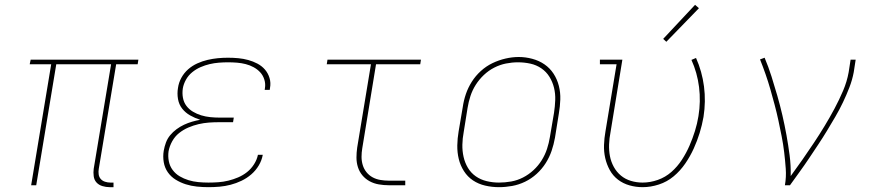

<svg xmlns="http://www.w3.org/2000/svg" viewBox="-20 -767 3640 795"><path d="M434 8Q419 8 404 3.5Q389 -1 379.5 -11.5Q370 -22 368 -37.5Q366 -53 368 -68L440 -501H213L130 0H109L192 -501H103L107 -520H553L550 -501H461L389 -68Q387 -57 388.5 -45.5Q390 -34 397 -26Q404 -18 415 -14.5Q426 -11 437 -11H450V8Z M843 8Q819 8 795 5.5Q771 3 749 -4Q727 -11 707.5 -23Q688 -35 675 -53.5Q662 -72 658 -95.5Q654 -119 658 -143Q661 -160 667 -176.5Q673 -193 684.5 -207Q696 -221 711 -232Q726 -243 742 -250.5Q758 -258 775 -263Q792 -268 809 -271Q787 -278 767.5 -289Q748 -300 734.5 -317Q721 -334 717 -357Q713 -380 717 -403Q720 -425 731 -445Q742 -465 759 -480Q776 -495 797 -504.5Q818 -514 839.5 -519Q861 -524 882 -526Q903 -528 924 -528Q946 -528 967 -526Q988 -524 1008 -518.5Q1028 -513 1046 -503.5Q1064 -494 1077 -479Q1090 -464 1096 -444Q1102 -424 1098 -403Q1098 -401 1097.5 -399Q1097 -397 1097 -395H1076Q1076 -397 1076.5 -398.5Q1077 -400 1077 -402Q1080 -420 1074.5 -437.5Q1069 -455 1057.5 -467.5Q1046 -480 1030.5 -488.5Q1015 -497 997.5 -501.5Q980 -506 961.5 -507.5Q943 -509 924 -509Q906 -509 886.5 -507.5Q867 -506 848 -501.5Q829 -497 810.5 -489Q792 -481 776 -468Q760 -455 750 -437Q740 -419 737 -401Q734 -381 737.5 -362Q741 -343 752 -328.5Q763 -314 779 -304.5Q795 -295 813 -289.5Q831 -284 850.5 -282Q870 -280 890 -280H948L945 -261H887Q866 -261 845 -259.5Q824 -258 802.5 -253Q781 -248 760 -239Q739 -230 721.5 -216Q704 -202 693 -182Q682 -162 678 -141Q675 -120 679 -99.5Q683 -79 695 -63Q707 -47 724 -37Q741 -27 760.5 -21Q780 -15 801 -13Q822 -11 843 -11Q864 -11 884.5 -12.5Q905 -14 925.5 -19Q946 -24 966 -32.5Q986 -41 1003 -54.5Q1020 -68 1032 -87Q1044 -106 1048 -126H1068Q1064 -103 1051.5 -82Q1039 -61 1020.5 -45Q1002 -29 980 -18.5Q958 -8 935 -2Q912 4 889 6Q866 8 843 8Z M1589 0Q1569 0 1548.5 -3.5Q1528 -7 1510.5 -16.5Q1493 -26 1480.5 -41Q1468 -56 1462 -75Q1456 -94 1456 -114.5Q1456 -135 1459 -156L1516 -501H1333L1336 -520H1723L1720 -501H1537L1480 -153Q1477 -135 1477 -117.5Q1477 -100 1482 -83.5Q1487 -67 1497.5 -54Q1508 -41 1522.5 -33Q1537 -25 1554.5 -22Q1572 -19 1589 -19H1658V0Z M2046 8Q2017 8 1989 1.5Q1961 -5 1938.5 -20Q1916 -35 1901 -58.5Q1886 -82 1879.5 -109Q1873 -136 1873.5 -165Q1874 -194 1879 -223L1896 -323Q1900 -351 1909 -377.5Q1918 -404 1933.5 -428.5Q1949 -453 1971 -473Q1993 -493 2019 -505.5Q2045 -518 2073 -524.5Q2101 -531 2128 -531Q2156 -531 2184 -523.5Q2212 -516 2234.5 -500.5Q2257 -485 2272 -462Q2287 -439 2294 -411.5Q2301 -384 2300 -355Q2299 -326 2294 -297L2278 -197Q2273 -169 2264 -142.5Q2255 -116 2239.5 -91.5Q2224 -67 2202 -47Q2180 -27 2154 -14.5Q2128 -2 2100.5 3Q2073 8 2046 8ZM2046 -11Q2071 -11 2096.5 -15.5Q2122 -20 2145.5 -32Q2169 -44 2189 -62.5Q2209 -81 2223 -103.5Q2237 -126 2245 -150.5Q2253 -175 2257 -200L2274 -300Q2278 -326 2279 -352.5Q2280 -379 2274 -403.5Q2268 -428 2255 -449Q2242 -470 2221.5 -484Q2201 -498 2176 -503.5Q2151 -509 2125 -509Q2100 -509 2075 -504Q2050 -499 2026.5 -487Q2003 -475 1983.5 -456.5Q1964 -438 1950 -416Q1936 -394 1928 -369.5Q1920 -345 1916 -320L1900 -220Q1895 -194 1894.5 -168Q1894 -142 1899.5 -117.5Q1905 -93 1917.5 -72Q1930 -51 1950 -37Q1970 -23 1995 -17Q2020 -11 2046 -11Z M2641 8Q2613 8 2586.5 0.5Q2560 -7 2539 -23Q2518 -39 2505 -62.5Q2492 -86 2486 -112.5Q2480 -139 2481 -167Q2482 -195 2487 -223L2533 -501H2464V-520H2557L2508 -220Q2503 -195 2502 -169.5Q2501 -144 2505.5 -120.5Q2510 -97 2521.5 -76Q2533 -55 2551 -40Q2569 -25 2592.5 -18Q2616 -11 2641 -11Q2672 -11 2703.5 -22Q2735 -33 2760 -55Q2785 -77 2803.5 -105.5Q2822 -134 2835 -164Q2848 -194 2857.5 -224.5Q2867 -255 2872 -286Q2882 -347 2874.5 -406.5Q2867 -466 2843 -519L2862 -527Q2887 -471 2895 -409Q2903 -347 2893 -283Q2887 -249 2877 -216.5Q2867 -184 2852.5 -152Q2838 -120 2817.5 -90Q2797 -60 2769.5 -37Q2742 -14 2708 -3Q2674 8 2641 8ZM2739 -594 2726 -606 2858 -747 2874 -733Z M3230 0Q3236 -34 3233.5 -68.5Q3231 -103 3227 -136.5Q3223 -170 3216.5 -203Q3210 -236 3203 -268.5Q3196 -301 3187.5 -333Q3179 -365 3170 -396.5Q3161 -428 3150 -459.5Q3139 -491 3127 -521L3146 -528Q3162 -490 3174.5 -450.5Q3187 -411 3198.5 -371Q3210 -331 3219.5 -290Q3229 -249 3236.5 -207.5Q3244 -166 3249.5 -124Q3255 -82 3254 -38Q3279 -72 3303 -106.5Q3327 -141 3350 -175.5Q3373 -210 3394.5 -245.5Q3416 -281 3435.5 -317.5Q3455 -354 3471 -391.5Q3487 -429 3494 -468L3502 -520H3523L3515 -468Q3509 -436 3497 -405Q3485 -374 3470.5 -343.5Q3456 -313 3439 -284Q3422 -255 3404.5 -226Q3387 -197 3368 -168.5Q3349 -140 3330 -111.5Q3311 -83 3291 -55.5Q3271 -28 3251 0Z"/></svg>

Font: Iosevka Etoile Thin Oblique
Style: Regular
Weight: 100
Italic angle: -9°
Designer: Belleve Invis
Foundry: Belleve Invis
Version: Version 15.5.2; ttfautohint (v1.8.4)